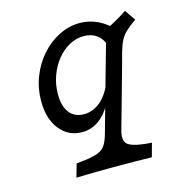

<svg xmlns="http://www.w3.org/2000/svg" viewBox="-94 -516 771 791"><g transform="rotate(-15 291.5 -120.0)"><path d="M208.9 11.3Q150 11.3 113.7 -34.3Q77.4 -79.8 77.4 -155.6Q77.4 -209.7 96.4 -258.5Q115.3 -307.3 148.4 -344.8Q181.5 -382.3 224.2 -404Q266.9 -425.8 313.7 -425.8Q354 -425.8 390.3 -408.5Q426.6 -391.1 457.3 -356.5L404 -303.2Q393.5 -336.3 371 -352.8Q348.4 -369.4 316.1 -369.4Q283.1 -369.4 253.6 -353.2Q224.2 -337.1 201.2 -308.5Q178.2 -279.8 164.9 -243.1Q151.6 -206.5 151.6 -165.3Q151.6 -113.7 173.4 -85.9Q195.2 -58.1 234.7 -58.1Q272.6 -58.1 303.6 -83.5Q334.7 -108.9 354.8 -156.5L347.6 -105.6Q325 -49.2 289.5 -19Q254 11.3 208.9 11.3ZM366.1 -206.5 412.9 -371.8Q438.7 -384.7 461.7 -397.6Q484.7 -410.5 507.3 -425.8L538.7 -379.8Q512.9 -362.1 496.4 -346.8Q479.8 -331.5 470.2 -312.9Q460.5 -294.4 452.4 -266.1L436.3 -206.5ZM293.5 183.9Q260.5 183.9 233.5 184.3Q206.5 184.7 183.1 185.1Q159.7 185.5 136.3 186.3L152.4 129.8L194.4 125Q229 120.2 248 112.1Q266.9 104 277.4 87.9Q287.9 71.8 296 43.5L366.1 -206.5H436.3L366.1 43.5Q354 86.3 371.4 102.8Q388.7 119.4 451.6 125.8L474.2 127.4L458.1 185.5Q434.7 184.7 390.3 184.3Q346 183.9 296 183.9H291.9Z"/></g></svg>

Font: Playfair 5pt SemiExpanded Light
Style: Italic
Weight: 300
Width: 6
Italic angle: -15.6°
Designer: Claus Eggers Sørensen
Foundry: Claus Eggers Sørensen
Version: Version 2.203